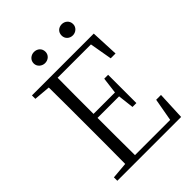

<svg xmlns="http://www.w3.org/2000/svg" viewBox="-252 -1027 1153 1153"><g transform="rotate(-45 324.5 -450.5)"><path d="M248 -806C275 -806 298 -825 298 -853C298 -883 275 -901 248 -901C223 -901 198 -883 198 -853C198 -825 223 -806 248 -806ZM484 -806C509 -806 533 -825 533 -853C533 -883 509 -901 484 -901C457 -901 435 -883 435 -853C435 -825 457 -806 484 -806ZM547 -548H588L580 -725H55V-696L160 -687C161 -590 161 -490 161 -390V-335C161 -235 161 -136 160 -38L55 -29V0H597L605 -179H564L538 -34H239C238 -132 238 -232 238 -351H421L433 -249H466V-489H433L420 -385H238C238 -494 238 -595 239 -691H522Z"/></g></svg>

Font: Noto Serif CJK HK Light
Style: Regular
Weight: 300
Designer: Ryoko NISHIZUKA 西塚涼子 (kana & ideographs); Frank Grießhammer (Latin, Greek & Cyrillic); Wenlong ZHANG 张文龙 (bopomofo); San
Foundry: Adobe
Version: Version 2.001;hotconv 1.1.0;makeotfexe 2.6.0